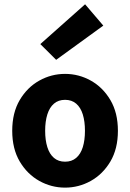

<svg xmlns="http://www.w3.org/2000/svg" viewBox="-20 -846 595 878"><path d="M277.5 12Q214.8 12 159.7 -18.7Q104.6 -49.5 70.2 -107.5Q35.9 -165.6 35.9 -247.9Q35.9 -330.4 70.2 -388.5Q104.6 -446.7 159.7 -477.4Q214.8 -508.1 277.5 -508.1Q340.3 -508.1 395.3 -477.4Q450.3 -446.7 484.8 -388.5Q519.2 -330.4 519.2 -247.9Q519.2 -165.6 484.8 -107.5Q450.3 -49.5 395.3 -18.7Q340.3 12 277.5 12ZM277.5 -106.6Q307.9 -106.6 328.3 -123.9Q348.7 -141.2 358.6 -173.1Q368.5 -205 368.5 -247.9Q368.5 -290.8 358.6 -322.8Q348.7 -354.7 328.3 -372.1Q307.9 -389.5 277.5 -389.5Q247.1 -389.5 226.8 -372.1Q206.5 -354.7 196.5 -322.8Q186.5 -290.8 186.5 -247.9Q186.5 -205 196.5 -173.1Q206.5 -141.2 226.8 -123.9Q247.1 -106.6 277.5 -106.6ZM236.8 -572.4 164.4 -644.4 369.1 -826.4 452.4 -728.9Z"/></svg>

Font: Source Sans Variable
Style: Regular
Weight: 200
Designer: Paul D. Hunt
Foundry: Adobe Systems Incorporated
Version: Version 3.006;hotconv 1.0.111;makeotfexe 2.5.65597